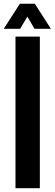

<svg xmlns="http://www.w3.org/2000/svg" viewBox="-29 -993 289 1013"><path d="M52.7 0V-800H181.2V0ZM-9.3 -840.9 75.8 -973.2H154.7L239.6 -840.9H153.2L115.4 -905.3L77.1 -840.9Z"/></svg>

Font: Big Shoulders Thin
Style: Regular
Weight: 100
Version: Version 2.002